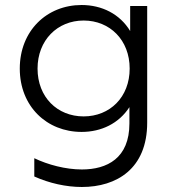

<svg xmlns="http://www.w3.org/2000/svg" viewBox="-20 -550 707 767"><path d="M117 82V155C177 182 244 197 307 197C446 197 568 124 568 -60V-526H500V-426C459 -494 387 -530 306 -530C167 -530 59 -427 59 -276C59 -125 167 -23 306 -23C385 -23 455 -57 497 -122V-57C497 82 408 127 307 127C242 127 171 108 117 82ZM314 -85C209 -85 130 -162 130 -276C130 -389 209 -468 314 -468C419 -468 498 -390 498 -276C498 -162 419 -85 314 -85Z"/></svg>

Font: Chess Sans
Style: Regular
Weight: 400
Designer: Wolf Bōese
Foundry: Wolf Bōese
Version: Version 7.223;Glyphs 3.3 (3306)